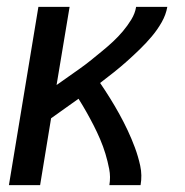

<svg xmlns="http://www.w3.org/2000/svg" viewBox="-20 -540 540 560"><path d="M6 0 92 -520H183L145 -292Q162 -304 179 -316Q196 -328 213 -340Q230 -352 246 -365Q262 -378 278.5 -391.5Q295 -405 310 -419Q325 -433 338.5 -449Q352 -465 363 -483Q374 -501 377 -520H468Q464 -497 451.5 -475Q439 -453 422.5 -433.5Q406 -414 388 -396.5Q370 -379 351 -362Q332 -345 312.5 -329.5Q293 -314 272 -298Q287 -276 301 -253.5Q315 -231 328 -207.5Q341 -184 352.5 -159.5Q364 -135 373.5 -109.5Q383 -84 389 -56.5Q395 -29 390 0H299Q303 -24 298.5 -47Q294 -70 287.5 -91.5Q281 -113 272 -134Q263 -155 253 -174.5Q243 -194 232 -213.5Q221 -233 209 -252Q189 -238 169 -223.5Q149 -209 129 -195L97 0Z"/></svg>

Font: Iosevka Term Curly Md Obl
Style: Regular
Weight: 500
Italic angle: -9°
Designer: Belleve Invis
Foundry: Belleve Invis
Version: Version 32.3.0